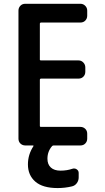

<svg xmlns="http://www.w3.org/2000/svg" viewBox="-20 -750 540 990"><path d="M110.4 0Q95.7 0 85.4 -9.8Q75.2 -19.5 75.2 -35.2V-695.3Q75.2 -710 85 -720.2Q94.7 -730.5 110.4 -730.5H394.5Q409.2 -730.5 419.4 -720.2Q429.7 -710 429.7 -695.3V-668.9Q429.7 -654.3 419.9 -644Q410.2 -633.8 394.5 -633.8H191.4Q186.5 -633.8 185.5 -628.9V-442.4Q185.5 -438.5 191.4 -438.5H384.8Q399.4 -438.5 409.7 -427.7Q419.9 -417 419.9 -402.3V-379.9Q419.9 -365.2 410.2 -355Q400.4 -344.7 384.8 -344.7H191.4Q186.5 -344.7 185.5 -339.8V-100.6Q185.5 -95.7 191.4 -95.7H394.5Q409.2 -95.7 419.4 -85.9Q429.7 -76.2 429.7 -60.5V-35.2Q429.7 -20.5 419.9 -10.3Q410.2 0 394.5 0H256.8Q252 0 249 2.9Q224.6 30.3 224.6 68.4Q224.6 97.7 242.2 113.8Q259.8 129.9 292 129.9Q325.2 129.9 353.5 120.1Q365.2 116.2 375.5 123Q385.7 129.9 385.7 141.6V165Q385.7 180.7 376.5 193.8Q367.2 207 351.6 210.9Q315.4 219.7 277.3 219.7Q200.2 219.7 162.1 186.5Q124 153.3 124 97.7Q124 46.9 152.3 3.9Q154.3 0 150.4 0Z"/></svg>

Font: Rounded-L Mgen+ 1m medium
Style: Regular
Weight: 500
Designer: [Source Han Sans]
Ryoko NISHIZUKA  (kana & ideographs); Paul D. Hunt (Latin, Greek & Cyrillic); Wenlong ZHANG  (bopomofo
Version: Version 1.059.20150602